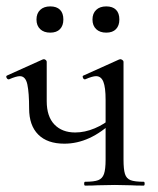

<svg xmlns="http://www.w3.org/2000/svg" viewBox="-35 -580 495 600"><path d="M56 -241Q56 -290 50.5 -316Q45 -342 27 -342Q16 -342 -7 -332H-8Q-12 -332 -14.5 -337Q-17 -342 -13 -344L98 -394L102 -395Q105 -395 108 -392.5Q111 -390 111 -387V-264Q111 -216 135 -191Q159 -166 200 -166Q230 -166 261 -179Q292 -192 315 -213L319 -201Q246 -131 166 -131Q113 -131 84.5 -159.5Q56 -188 56 -241ZM231 -12Q259 -12 272 -17Q285 -22 290 -36.5Q295 -51 295 -81V-268Q295 -307 288 -324.5Q281 -342 265 -342Q254 -342 231 -332H230Q226 -332 224 -337.5Q222 -343 226 -344L337 -394L341 -395Q344 -395 347.5 -392.5Q351 -390 351 -387V-81Q351 -51 355.5 -36.5Q360 -22 373 -17Q386 -12 414 -12Q417 -12 417 -6Q417 0 414 0Q389 0 374 -1L324 -2L270 -1Q256 0 231 0Q228 0 228 -6Q228 -12 231 -12ZM79 -519Q79 -538 90.5 -549Q102 -560 122 -560Q142 -560 152.5 -549.5Q163 -539 163 -519Q163 -500 152.5 -489Q142 -478 122 -478Q102 -478 90.5 -489Q79 -500 79 -519ZM254 -519Q254 -538 265.5 -549Q277 -560 297 -560Q317 -560 327.5 -549.5Q338 -539 338 -519Q338 -500 327.5 -489Q317 -478 297 -478Q277 -478 265.5 -489Q254 -500 254 -519Z"/></svg>

Font: Cormorant Infant
Style: Regular
Weight: 400
Designer: Christian Thalmann (Catharsis Fonts)
Foundry: Catharsis Fonts
Version: Version 4.000